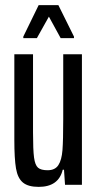

<svg xmlns="http://www.w3.org/2000/svg" viewBox="-20 -722 380 750"><path d="M36 -176V-510H109V-205Q109 -136 113 -106.5Q117 -77 128.5 -67Q140 -57 166 -57Q195 -57 208 -77Q221 -97 224 -135.5Q227 -174 227 -257V-510H300V0H234L230 -59H225Q209 8 131 8Q90 8 69.5 -9Q49 -26 42.5 -64Q36 -102 36 -176ZM71 -573V-579L131 -702H208L269 -579V-573H217L171 -657L124 -573Z"/></svg>

Font: Saira Ultra Condensed Medium
Style: Regular
Weight: 500
Width: 1
Designer: Hector Gatti with collaboration of the Omnibus-Type team
Foundry: Omnibus-Type
Version: Version 1.001; ttfautohint (v1.8)